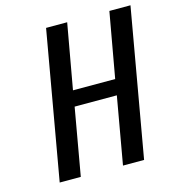

<svg xmlns="http://www.w3.org/2000/svg" viewBox="-105 -789 803 879"><g transform="rotate(-15 296.5 -350.0)"><path d="M70 0 193 -700H293L238 -392H438L493 -700H593L470 0H370L426 -318H226L170 0Z"/></g></svg>

Font: Cuprum Medium
Style: Italic
Weight: 500
Italic angle: -10°
Version: Version 3.000